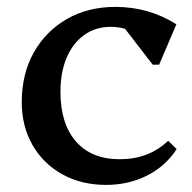

<svg xmlns="http://www.w3.org/2000/svg" viewBox="-20 -516 550 549"><path d="M283.4 12.7Q212.8 12.7 158.2 -17.6Q103.6 -47.8 72.9 -101.4Q42.2 -154.9 42.2 -223.6Q42.2 -304.3 76.4 -365.5Q110.6 -426.6 171 -461.5Q231.3 -496.3 310.1 -496.3Q358.2 -496.3 402 -483.7Q445.8 -471.1 484.3 -446.5L435 -331H416.7L310 -469.4H391.2V-397.7Q356.3 -439.3 296.9 -439.3Q253.6 -439.3 221.1 -416.2Q188.7 -393.1 170.8 -351.5Q152.9 -310 152.9 -253.4Q152.9 -162.1 197.3 -111.4Q241.6 -60.7 322.4 -60.7Q405.8 -60.7 460.9 -113.6L485.1 -89.6Q453.8 -41.1 400.8 -14.2Q347.8 12.7 283.4 12.7Z"/></svg>

Font: Platypi Light
Style: Regular
Weight: 300
Designer: David Sargent
Foundry: Bolt Cutter Type
Version: Version 1.200